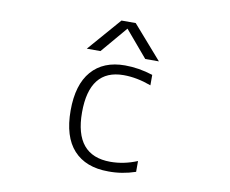

<svg xmlns="http://www.w3.org/2000/svg" viewBox="-82 -858 1164 973"><g transform="rotate(10 500.0 -371.5)"><path d="M689.5 -583H619.1L503.9 -718.8L388.7 -583H318.4L466.8 -753.9H540ZM535.2 -39.1Q604.5 -39.1 672.9 -67.4V-11.7Q603.5 11.7 533.2 10.7Q417 10.7 354.5 -57.6Q292 -126 292 -260.7Q292 -393.6 352.5 -463.4Q413.1 -533.2 524.4 -533.2Q595.7 -533.2 668 -509.8V-456.1Q593.8 -483.4 526.4 -483.4Q350.6 -483.4 350.6 -261.2Q350.6 -39.1 535.2 -39.1Z"/></g></svg>

Font: GenEi Gothic M Light
Style: Regular
Weight: 300
Designer: o_tamon (Modified); [Source Han Sans]
Ryoko NISHIZUKA  (kana & ideographs); Paul D. Hunt (Latin, Greek & Cyrillic); Wenl
Version: Version 1.1a;Original Version 1.004